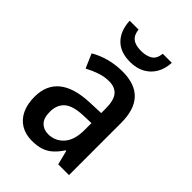

<svg xmlns="http://www.w3.org/2000/svg" viewBox="-224 -844 948 948"><g transform="rotate(45 249.5 -370.5)"><path d="M258 -549Q345 -549 388.5 -503Q432 -457 432 -364V0H357L338 -75H334Q315 -46 294 -27Q273 -8 246.5 1Q220 10 182 10Q138 10 105.5 -9.5Q73 -29 55.5 -65.5Q38 -102 38 -153Q38 -235 91.5 -278.5Q145 -322 251 -326L328 -329V-359Q328 -418 307 -443Q286 -468 245 -468Q213 -468 181.5 -457.5Q150 -447 118 -430L86 -504Q121 -525 165 -537Q209 -549 258 -549ZM271 -258Q202 -255 173 -228.5Q144 -202 144 -154Q144 -111 164 -90.5Q184 -70 216 -70Q265 -70 297 -106Q329 -142 329 -211V-260ZM399 -751Q397 -708 378.5 -676Q360 -644 327.5 -626Q295 -608 250 -608Q182 -608 145 -646Q108 -684 105 -751H167Q170 -725 180.5 -711Q191 -697 209 -691Q227 -685 251 -685Q285 -685 308.5 -699Q332 -713 336 -751Z"/></g></svg>

Font: Noto Sans Display SemiCondensed Medium
Style: Regular
Weight: 500
Width: 4
Designer: Monotype Design Team
Foundry: Monotype Imaging Inc.
Version: Version 2.003